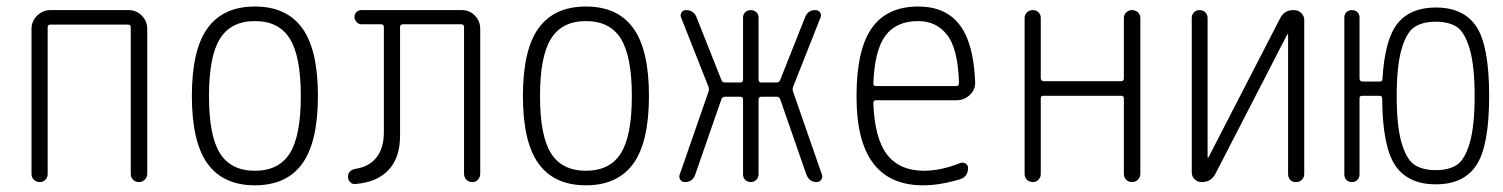

<svg xmlns="http://www.w3.org/2000/svg" viewBox="-20 -550 4540 580"><path d="M75.2 -24.4V-462.9Q75.2 -486.3 92.3 -502.9Q109.4 -519.5 131.8 -519.5H368.2Q391.6 -519.5 408.2 -502.9Q424.8 -486.3 424.8 -462.9V-25.4Q424.8 -14.6 417.5 -7.3Q410.2 0 399.9 0Q389.6 0 382.3 -6.8Q375 -13.7 375 -25.4V-467.8Q375 -475.6 367.2 -475.6H131.8Q124 -475.6 124 -467.8V-24.4Q124 -14.6 117.2 -7.3Q110.4 0 100.1 0Q89.8 0 82.5 -6.8Q75.2 -13.7 75.2 -24.4Z M855.5 -433.1Q822.3 -486.3 750 -486.3Q677.7 -486.3 644.5 -433.1Q611.3 -379.9 611.3 -259.8Q611.3 -139.6 644.5 -86.9Q677.7 -34.2 750 -34.2Q822.3 -34.2 855.5 -86.9Q888.7 -139.6 888.7 -259.8Q888.7 -379.9 855.5 -433.1ZM893.1 -55.7Q845.7 9.8 750 9.8Q654.3 9.8 606.9 -55.7Q559.6 -121.1 559.6 -260.3Q559.6 -399.4 606.9 -464.8Q654.3 -530.3 750 -530.3Q845.7 -530.3 893.1 -464.8Q940.4 -399.4 940.4 -260.3Q940.4 -121.1 893.1 -55.7Z M1052.7 5.9Q1043.9 6.8 1037.6 0Q1031.2 -6.8 1031.2 -15.6Q1031.2 -35.2 1053.7 -40Q1094.7 -45.9 1117.2 -74.2Q1139.6 -102.5 1139.6 -150.4V-468.8Q1139.6 -476.6 1130.9 -476.6H1072.3Q1063.5 -476.6 1057.1 -483.4Q1050.8 -490.2 1050.8 -499Q1050.8 -507.8 1057.1 -513.7Q1063.5 -519.5 1072.3 -519.5H1375Q1398.4 -519.5 1414.6 -502.9Q1430.7 -486.3 1430.7 -462.9V-25.4Q1430.7 -14.6 1423.8 -7.3Q1417 0 1407.2 0Q1396.5 0 1389.2 -6.8Q1381.8 -13.7 1381.8 -25.4V-468.8Q1381.8 -476.6 1373 -476.6H1197.3Q1188.5 -476.6 1188.5 -468.8V-139.6Q1188.5 -73.2 1153.3 -36.1Q1118.2 1 1052.7 5.9Z M1855.5 -433.1Q1822.3 -486.3 1750 -486.3Q1677.7 -486.3 1644.5 -433.1Q1611.3 -379.9 1611.3 -259.8Q1611.3 -139.6 1644.5 -86.9Q1677.7 -34.2 1750 -34.2Q1822.3 -34.2 1855.5 -86.9Q1888.7 -139.6 1888.7 -259.8Q1888.7 -379.9 1855.5 -433.1ZM1893.1 -55.7Q1845.7 9.8 1750 9.8Q1654.3 9.8 1606.9 -55.7Q1559.6 -121.1 1559.6 -260.3Q1559.6 -399.4 1606.9 -464.8Q1654.3 -530.3 1750 -530.3Q1845.7 -530.3 1893.1 -464.8Q1940.4 -399.4 1940.4 -260.3Q1940.4 -121.1 1893.1 -55.7Z M2048.8 0Q2040 0 2035.2 -6.8Q2030.3 -13.7 2033.2 -22.5L2120.1 -272.5Q2123 -280.3 2120.1 -288.1L2037.1 -498Q2034.2 -505.9 2039.1 -512.7Q2043.9 -519.5 2051.8 -519.5Q2076.2 -519.5 2084 -498L2159.2 -308.6Q2162.1 -300.8 2169.9 -300.8H2215.8Q2224.6 -300.8 2224.6 -309.6V-497.1Q2224.6 -506.8 2231.4 -513.2Q2238.3 -519.5 2248 -519.5Q2257.8 -519.5 2264.6 -513.2Q2271.5 -506.8 2271.5 -497.1V-309.6Q2271.5 -300.8 2280.3 -300.8H2326.2Q2334 -300.8 2336.9 -308.6L2412.1 -498Q2420.9 -520.5 2444.3 -519.5Q2452.1 -519.5 2457 -512.7Q2461.9 -505.9 2459 -498L2376 -288.1Q2373 -280.3 2376 -272.5L2462.9 -22.5Q2465.8 -14.6 2460.9 -7.3Q2456.1 0 2447.3 0Q2424.8 0 2416 -22.5L2336.9 -250Q2334 -257.8 2326.2 -257.8H2280.3Q2271.5 -257.8 2271.5 -249V-23.4Q2271.5 -13.7 2264.6 -6.8Q2257.8 0 2248 0Q2238.3 0 2231.4 -6.3Q2224.6 -12.7 2224.6 -23.4V-249Q2224.6 -257.8 2215.8 -257.8H2169.9Q2162.1 -257.8 2159.2 -250L2080.1 -22.5Q2072.3 0 2048.8 0Z M2753.9 -486.3Q2687.5 -486.3 2654.8 -442.4Q2622.1 -398.4 2618.2 -297.9Q2618.2 -290 2626 -290H2868.2Q2877 -290 2877 -298.8Q2874 -402.3 2841.3 -444.3Q2808.6 -486.3 2753.9 -486.3ZM2768.6 9.8Q2566.4 9.8 2567.4 -259.8Q2567.4 -399.4 2613.3 -464.8Q2659.2 -530.3 2753.9 -530.3Q2835.9 -530.3 2878.4 -475.6Q2920.9 -420.9 2925.8 -302.7Q2926.8 -279.3 2909.7 -263.2Q2892.6 -247.1 2869.1 -247.1H2626Q2618.2 -247.1 2618.2 -238.3Q2622.1 -131.8 2659.7 -83Q2697.3 -34.2 2771.5 -34.2Q2822.3 -34.2 2880.9 -57.6Q2888.7 -60.5 2896.5 -56.2Q2904.3 -51.8 2904.3 -43Q2904.3 -16.6 2880.9 -8.8Q2820.3 9.8 2768.6 9.8Z M3075.2 -24.4V-496.1Q3075.2 -505.9 3082.5 -512.7Q3089.8 -519.5 3100.1 -519.5Q3110.4 -519.5 3117.2 -512.7Q3124 -505.9 3124 -496.1V-314.5Q3124 -305.7 3131.8 -304.7H3367.2Q3375 -304.7 3375 -314.5V-495.1Q3375 -505.9 3382.3 -512.7Q3389.6 -519.5 3399.9 -519.5Q3410.2 -519.5 3417.5 -512.7Q3424.8 -505.9 3424.8 -495.1V-25.4Q3424.8 -14.6 3417.5 -7.3Q3410.2 0 3399.9 0Q3389.6 0 3382.3 -6.8Q3375 -13.7 3375 -25.4V-252.9Q3375 -260.7 3367.2 -260.7H3131.8Q3124 -260.7 3124 -252.9V-24.4Q3124 -14.6 3117.2 -7.3Q3110.4 0 3100.1 0Q3089.8 0 3082.5 -6.8Q3075.2 -13.7 3075.2 -24.4Z M3609.4 0Q3597.7 0 3588.9 -8.3Q3580.1 -16.6 3580.1 -29.3V-496.1Q3580.1 -505.9 3586.9 -512.7Q3593.8 -519.5 3604 -519.5Q3614.3 -519.5 3621.1 -512.7Q3627.9 -505.9 3627.9 -496.1V-75.2Q3627.9 -74.2 3628.9 -74.2Q3630.9 -74.2 3630.9 -75.2L3846.7 -494.1Q3859.4 -520.5 3889.6 -519.5Q3901.4 -519.5 3910.6 -510.7Q3919.9 -502 3919.9 -490.2V-24.4Q3919.9 -14.6 3913.1 -7.3Q3906.2 0 3895 0Q3883.8 0 3877.4 -6.8Q3871.1 -13.7 3871.1 -24.4V-445.3Q3871.1 -446.3 3870.1 -446.3Q3868.2 -446.3 3868.2 -445.3L3652.3 -26.4Q3639.6 0 3609.4 0Z M4381.3 -468.3Q4357.4 -484.4 4317.4 -484.4Q4277.3 -484.4 4252.9 -468.3Q4228.5 -452.1 4213.9 -401.4Q4199.2 -350.6 4199.2 -259.8Q4199.2 -168.9 4213.9 -118.7Q4228.5 -68.4 4252.9 -52.2Q4277.3 -36.1 4317.4 -36.1Q4357.4 -36.1 4381.3 -52.2Q4405.3 -68.4 4419.9 -118.7Q4434.6 -168.9 4434.6 -259.8Q4434.6 -350.6 4419.9 -401.4Q4405.3 -452.1 4381.3 -468.3ZM4041 -23.4V-497.1Q4041 -506.8 4047.4 -513.2Q4053.7 -519.5 4064 -519.5Q4074.2 -519.5 4080.6 -513.2Q4086.9 -506.8 4086.9 -497.1V-313.5Q4086.9 -304.7 4094.7 -303.7H4147.5Q4156.2 -303.7 4156.2 -311.5Q4163.1 -430.7 4201.7 -479Q4240.2 -527.3 4317.4 -527.3Q4402.3 -527.3 4440.4 -468.8Q4478.5 -410.2 4478.5 -260.3Q4478.5 -110.4 4440.4 -51.8Q4402.3 6.8 4317.4 6.8Q4233.4 6.8 4194.8 -50.3Q4156.2 -107.4 4155.3 -252.9Q4155.3 -260.7 4146.5 -260.7H4094.7Q4086.9 -260.7 4086.9 -252.9V-23.4Q4086.9 -13.7 4080.6 -6.8Q4074.2 0 4064 0Q4053.7 0 4047.4 -6.3Q4041 -12.7 4041 -23.4Z"/></svg>

Font: Rounded-X Mgen+ 2m light
Style: Regular
Weight: 200
Designer: [Source Han Sans]
Ryoko NISHIZUKA  (kana & ideographs); Paul D. Hunt (Latin, Greek & Cyrillic); Wenlong ZHANG  (bopomofo
Version: Version 1.059.20150602